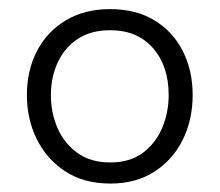

<svg xmlns="http://www.w3.org/2000/svg" viewBox="-20 -746 494 432"><path d="M228.5 -333Q168 -333 126 -361Q84 -389 62.2 -434Q40.5 -479 40.5 -532Q40.5 -588 63.5 -631.8Q86.5 -675.5 128.5 -700.5Q170.5 -725.5 227.5 -725.5Q286.5 -725.5 328 -700Q369.5 -674.5 391.5 -630.8Q413.5 -587 413.5 -532Q413.5 -476.5 391 -431.2Q368.5 -386 327 -359.5Q285.5 -333 228.5 -333ZM228 -380.5Q272.5 -380.5 301.5 -402.2Q330.5 -424 345 -458.5Q359.5 -493 359.5 -532Q359.5 -597.5 324.2 -637.8Q289 -678 228 -678Q184.5 -678 155 -658.5Q125.5 -639 110 -605.8Q94.5 -572.5 94.5 -532Q94.5 -493 109.2 -458.5Q124 -424 153.8 -402.2Q183.5 -380.5 228 -380.5Z"/></svg>

Font: Commissioner Thin Light
Style: Regular
Weight: 300
Version: Version 1.000